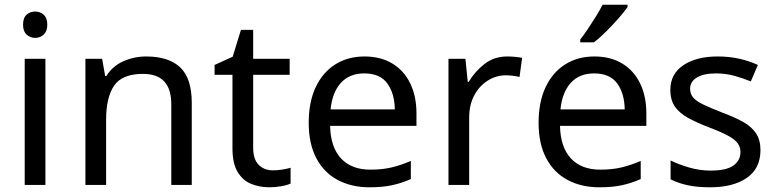

<svg xmlns="http://www.w3.org/2000/svg" viewBox="-20 -786 3297 816"><path d="M130 -737Q150 -737 165.5 -723.5Q181 -710 181 -681Q181 -653 165.5 -639Q150 -625 130 -625Q108 -625 93 -639Q78 -653 78 -681Q78 -710 93 -723.5Q108 -737 130 -737ZM173 -536V0H85V-536Z M601 -546Q697 -546 746 -499.5Q795 -453 795 -349V0H708V-343Q708 -472 588 -472Q499 -472 465 -422Q431 -372 431 -278V0H343V-536H414L427 -463H432Q458 -505 504 -525.5Q550 -546 601 -546Z M1140 -62Q1160 -62 1181 -65.5Q1202 -69 1215 -73V-6Q1201 1 1175 5.5Q1149 10 1125 10Q1083 10 1047.5 -4.5Q1012 -19 990 -55Q968 -91 968 -156V-468H892V-510L969 -545L1004 -659H1056V-536H1211V-468H1056V-158Q1056 -109 1079.5 -85.5Q1103 -62 1140 -62Z M1529 -546Q1598 -546 1647.5 -516Q1697 -486 1723.5 -431.5Q1750 -377 1750 -304V-251H1383Q1385 -160 1429.5 -112.5Q1474 -65 1554 -65Q1605 -65 1644.5 -74.5Q1684 -84 1726 -102V-25Q1685 -7 1645 1.5Q1605 10 1550 10Q1474 10 1415.5 -21Q1357 -52 1324.5 -113.5Q1292 -175 1292 -264Q1292 -352 1321.5 -415Q1351 -478 1404.5 -512Q1458 -546 1529 -546ZM1528 -474Q1465 -474 1428.5 -433.5Q1392 -393 1385 -321H1658Q1657 -389 1626 -431.5Q1595 -474 1528 -474Z M2136 -546Q2151 -546 2168.5 -544.5Q2186 -543 2199 -540L2188 -459Q2175 -462 2159.5 -464Q2144 -466 2130 -466Q2089 -466 2053 -443.5Q2017 -421 1995.5 -380.5Q1974 -340 1974 -286V0H1886V-536H1958L1968 -438H1972Q1998 -482 2039 -514Q2080 -546 2136 -546Z M2506 -546Q2575 -546 2624.5 -516Q2674 -486 2700.5 -431.5Q2727 -377 2727 -304V-251H2360Q2362 -160 2406.5 -112.5Q2451 -65 2531 -65Q2582 -65 2621.5 -74.5Q2661 -84 2703 -102V-25Q2662 -7 2622 1.5Q2582 10 2527 10Q2451 10 2392.5 -21Q2334 -52 2301.5 -113.5Q2269 -175 2269 -264Q2269 -352 2298.5 -415Q2328 -478 2381.5 -512Q2435 -546 2506 -546ZM2505 -474Q2442 -474 2405.5 -433.5Q2369 -393 2362 -321H2635Q2634 -389 2603 -431.5Q2572 -474 2505 -474ZM2647 -756Q2635 -738 2610 -709.5Q2585 -681 2556.5 -652.5Q2528 -624 2504 -606H2446V-618Q2461 -637 2478.5 -663Q2496 -689 2513 -716.5Q2530 -744 2541 -766H2647Z M3212 -148Q3212 -70 3154 -30Q3096 10 2998 10Q2942 10 2901.5 1Q2861 -8 2830 -24V-104Q2862 -88 2907.5 -74.5Q2953 -61 3000 -61Q3067 -61 3097 -82.5Q3127 -104 3127 -140Q3127 -160 3116 -176Q3105 -192 3076.5 -208Q3048 -224 2995 -244Q2943 -264 2906 -284Q2869 -304 2849 -332Q2829 -360 2829 -404Q2829 -472 2884.5 -509Q2940 -546 3030 -546Q3079 -546 3121.5 -536.5Q3164 -527 3201 -510L3171 -440Q3137 -454 3100 -464Q3063 -474 3024 -474Q2970 -474 2941.5 -456.5Q2913 -439 2913 -409Q2913 -387 2926 -371.5Q2939 -356 2969.5 -341.5Q3000 -327 3051 -307Q3102 -288 3138 -268Q3174 -248 3193 -219.5Q3212 -191 3212 -148Z"/></svg>

Font: Noto Sans Deseret
Style: Regular
Weight: 400
Designer: Monotype Design Team
Foundry: Monotype Imaging Inc.
Version: Version 2.001; ttfautohint (v1.8.4.7-5d5b)